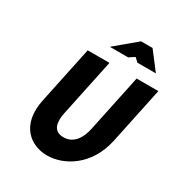

<svg xmlns="http://www.w3.org/2000/svg" viewBox="-203 -1021 1098 1170"><g transform="rotate(30 345.5 -435.5)"><path d="M194 -670 110 -271C68 -77 181 9 299 9C417 9 565 -77 607 -271L691 -670H538L453 -266C439 -201 404 -137 330 -137C256 -137 248 -201 262 -266L347 -670ZM300 -756H429L467 -781L494 -756H624L529 -880H448Z"/></g></svg>

Font: LT Wave Mono Black
Style: Italic
Weight: 900
Designer: Daniel Lyons
Version: Version 2.5 (Glyphs App)